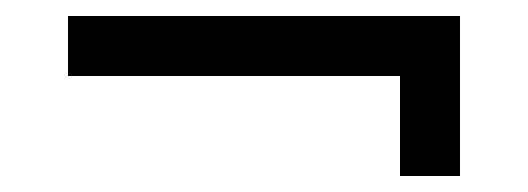

<svg xmlns="http://www.w3.org/2000/svg" viewBox="-20 -395 660 240"><path d="M65 -375H555V-175H480V-300H65Z"/></svg>

Font: Venryn Sans
Style: Regular
Weight: 400
Designer: Owen Earl, indestructible type* (font) & Cristiano Sobral (main changes)
Version: Version 3.600; ttfautohint (v1.8.3)